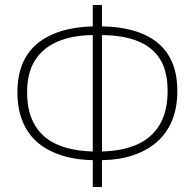

<svg xmlns="http://www.w3.org/2000/svg" viewBox="-20 -743 782 772"><path d="M390 -723V-637Q459 -636 514.5 -620.5Q570 -605 610 -574Q650 -543 671.5 -494Q693 -445 693 -377Q693 -309 671.5 -257.5Q650 -206 610 -171.5Q570 -137 514.5 -118.5Q459 -100 390 -99V9H353V-99Q298 -100 251.5 -111.5Q205 -123 167.5 -144.5Q130 -166 104 -198Q78 -230 64 -273.5Q50 -317 50 -372Q50 -436 69.5 -484.5Q89 -533 128 -566Q167 -599 223.5 -617Q280 -635 353 -637V-723ZM353 -602Q270 -601 211 -575.5Q152 -550 120.5 -500Q89 -450 89 -372Q89 -291 121 -238.5Q153 -186 212 -161Q271 -136 353 -134ZM390 -602V-134Q472 -136 531 -162Q590 -188 622 -241.5Q654 -295 654 -377Q654 -456 624 -504.5Q594 -553 535.5 -577Q477 -601 390 -602Z"/></svg>

Font: Noto Sans Armenian ExtraLight
Style: Regular
Weight: 250
Designer: Monotype Design Team
Foundry: Monotype Imaging Inc.
Version: Version 2.007